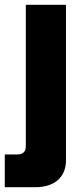

<svg xmlns="http://www.w3.org/2000/svg" viewBox="-53 -587 351 803"><path d="M-33 196V59H19Q55 59 55 24V-567H223V82Q223 136 189 166Q155 196 93 196Z"/></svg>

Font: Open Sauce One Black
Style: Regular
Weight: 900
Designer: Alfredo Marco Pradil
Foundry: Creative Sauce Fz LLC
Version: Version 1.477